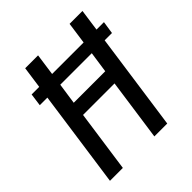

<svg xmlns="http://www.w3.org/2000/svg" viewBox="-188 -819 948 948"><g transform="rotate(-45 286.0 -344.5)"><path d="M572 -575 562 -509H511L439 0H349L395 -324H175L129 0H39L111 -509H58L67 -575H120L136 -689H226L210 -575H430L446 -689H536L520 -575ZM405 -399 421 -509H201L185 -399Z"/></g></svg>

Font: Fira Sans Extra Condensed
Style: Italic
Weight: 400
Width: 3
Italic angle: -8°
Designer: Carrois Corporate & Edenspiekermann AG
Foundry: Carrois Corporate GbR & Edenspiekermann AG
Version: Version 4.203